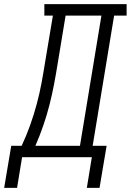

<svg xmlns="http://www.w3.org/2000/svg" viewBox="-80 -755 628 922"><path d="M337 147 361 0H26L2 147H-60L-26 -55H24Q47 -104 65 -154.5Q83 -205 96.5 -255.5Q110 -306 119.5 -357Q129 -408 137 -459L174 -680H133V-735H528V-680H468L365 -55H432L398 147ZM90 -55H304L407 -680H235L197 -450Q189 -400 179.5 -350Q170 -300 157.5 -251Q145 -202 128 -152.5Q111 -103 90 -55Z"/></svg>

Font: Iosevka Slab Light Oblique
Style: Regular
Weight: 300
Italic angle: -9°
Monospace: yes
Designer: Belleve Invis
Foundry: Belleve Invis
Version: Version 11.1.1; ttfautohint (v1.8.3)